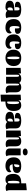

<svg xmlns="http://www.w3.org/2000/svg" viewBox="2847 -3642 988 6722"><g transform="rotate(90 3341.0 -281.0)"><path d="M228 22Q133 22 69 -14Q5 -50 5 -129Q5 -228 100.5 -259.5Q196 -291 344 -291V-378Q344 -421 335 -446Q326 -471 296 -471Q257 -471 243.5 -444.5Q230 -418 230 -370Q230 -351 232 -317Q224 -313 204.5 -311Q185 -309 172 -309Q118 -309 79.5 -331Q41 -353 41 -398Q41 -475 123.5 -502.5Q206 -530 303 -530Q436 -530 510 -489.5Q584 -449 584 -342V-134Q584 -99 591 -69Q598 -39 615 -10Q597 2 564.5 8.5Q532 15 506 15Q396 15 359 -44Q344 -9 309 6.5Q274 22 228 22ZM344 -148V-241Q287 -241 263 -215.5Q239 -190 239 -133Q239 -98 251.5 -74.5Q264 -51 292 -51Q321 -51 332.5 -79.5Q344 -108 344 -148Z M891 -270Q891 -197 914.5 -159.5Q938 -122 1001 -122Q1071 -122 1110 -193Q1128 -190 1139.5 -172Q1151 -154 1151 -133Q1151 -56 1092.5 -17Q1034 22 946 22Q806 22 727 -53.5Q648 -129 648 -268Q648 -402 727.5 -466Q807 -530 950 -530Q1043 -530 1104 -500.5Q1165 -471 1165 -398Q1165 -353 1126.5 -331Q1088 -309 1034 -309Q988 -309 974 -317Q976 -357 976 -381Q976 -421 969 -445Q962 -469 937 -469Q909 -469 900 -411Q891 -353 891 -270Z M1427 -270Q1427 -197 1450.5 -159.5Q1474 -122 1537 -122Q1607 -122 1646 -193Q1664 -190 1675.5 -172Q1687 -154 1687 -133Q1687 -56 1628.5 -17Q1570 22 1482 22Q1342 22 1263 -53.5Q1184 -129 1184 -268Q1184 -402 1263.5 -466Q1343 -530 1486 -530Q1579 -530 1640 -500.5Q1701 -471 1701 -398Q1701 -353 1662.5 -331Q1624 -309 1570 -309Q1524 -309 1510 -317Q1512 -357 1512 -381Q1512 -421 1505 -445Q1498 -469 1473 -469Q1445 -469 1436 -411Q1427 -353 1427 -270Z M2293 -262Q2293 -176 2257.5 -112Q2222 -48 2157 -13Q2092 22 2007 22Q1924 22 1858.5 -12Q1793 -46 1756.5 -108Q1720 -170 1720 -252Q1720 -387 1795 -458.5Q1870 -530 2007 -530Q2145 -530 2219 -463Q2293 -396 2293 -262ZM2053 -257V-288Q2053 -373 2044.5 -421.5Q2036 -470 2007 -470Q1978 -470 1969.5 -423.5Q1961 -377 1961 -296V-246Q1961 -152 1969 -95Q1977 -38 2007 -38Q2037 -38 2045 -98Q2053 -158 2053 -257Z M2356 -510 2548 -522 2558 -432Q2579 -486 2621 -508Q2663 -530 2728 -530Q2839 -530 2884 -459Q2925 -530 3038 -530Q3212 -530 3212 -342V-134Q3212 -99 3219 -69Q3226 -39 3243 -10Q3225 2 3194 8.5Q3163 15 3136 15Q3058 15 3015 -21Q2972 -57 2972 -131V-346Q2972 -352 2972.5 -384Q2973 -416 2965 -435.5Q2957 -455 2941 -455Q2924 -455 2917 -438.5Q2910 -422 2909 -405Q2908 -388 2908 -351V0H2668V-346Q2668 -351 2668 -383Q2668 -415 2659 -435Q2650 -455 2631 -455Q2610 -455 2603 -436Q2596 -417 2596 -385V-351V0H2356Z M3865 -262Q3865 -120 3785 -49Q3705 22 3557 22H3535V179L3295 193V-510L3488 -522L3498 -432Q3518 -485 3560.5 -507.5Q3603 -530 3668 -530Q3865 -530 3865 -262ZM3534 -382 3535 -325V-49Q3546 -38 3565 -38Q3603 -38 3613.5 -96.5Q3624 -155 3624 -257Q3624 -349 3615 -402Q3606 -455 3573 -455Q3550 -455 3542 -435.5Q3534 -416 3534 -382Z M4119 22Q4024 22 3960 -14Q3896 -50 3896 -129Q3896 -228 3991.5 -259.5Q4087 -291 4235 -291V-378Q4235 -421 4226 -446Q4217 -471 4187 -471Q4148 -471 4134.5 -444.5Q4121 -418 4121 -370Q4121 -351 4123 -317Q4115 -313 4095.5 -311Q4076 -309 4063 -309Q4009 -309 3970.5 -331Q3932 -353 3932 -398Q3932 -475 4014.5 -502.5Q4097 -530 4194 -530Q4327 -530 4401 -489.5Q4475 -449 4475 -342V-134Q4475 -99 4482 -69Q4489 -39 4506 -10Q4488 2 4455.5 8.5Q4423 15 4397 15Q4287 15 4250 -44Q4235 -9 4200 6.5Q4165 22 4119 22ZM4235 -148V-241Q4178 -241 4154 -215.5Q4130 -190 4130 -133Q4130 -98 4142.5 -74.5Q4155 -51 4183 -51Q4212 -51 4223.5 -79.5Q4235 -108 4235 -148Z M4550 -510 4742 -522 4752 -432Q4773 -486 4815 -508Q4857 -530 4922 -530Q5014 -530 5058 -483Q5102 -436 5102 -342V-134Q5102 -99 5109 -69Q5116 -39 5133 -10Q5115 2 5084 8.5Q5053 15 5026 15Q4948 15 4905 -21Q4862 -57 4862 -131V-346Q4862 -351 4862 -383Q4862 -415 4853 -435Q4844 -455 4825 -455Q4804 -455 4797 -436Q4790 -417 4790 -385V-351V0H4550Z M5420 -669Q5420 -629 5386.5 -607Q5353 -585 5299 -585Q5246 -585 5213 -606.5Q5180 -628 5180 -667Q5180 -707 5215 -731Q5250 -755 5304 -755Q5356 -755 5388 -732Q5420 -709 5420 -669ZM5418 -134Q5418 -99 5425 -69Q5432 -39 5449 -10Q5431 2 5399.5 8.5Q5368 15 5342 15Q5263 15 5220.5 -21Q5178 -57 5178 -131V-510H5418Z M6012 -124Q6012 -74 5979 -41.5Q5946 -9 5894.5 6.5Q5843 22 5787 22Q5647 22 5568 -53.5Q5489 -129 5489 -268Q5489 -530 5803 -530Q5899 -530 5967.5 -496Q6036 -462 6036 -386Q6036 -294 5969 -261.5Q5902 -229 5782 -229Q5749 -229 5733 -233Q5738 -178 5762.5 -150Q5787 -122 5842 -122Q5886 -122 5924 -137.5Q5962 -153 5981 -186Q5996 -178 6004 -161Q6012 -144 6012 -124ZM5732 -276Q5786 -280 5809.5 -305.5Q5833 -331 5833 -389Q5833 -468 5790 -468Q5753 -468 5742 -408Q5731 -348 5732 -276Z M6669 -10Q6651 2 6618.5 8.5Q6586 15 6559 15Q6450 15 6412 -44Q6386 -8 6350.5 7Q6315 22 6266 22Q6162 22 6115.5 -55.5Q6069 -133 6069 -258Q6069 -396 6145.5 -463Q6222 -530 6366 -530H6398V-700L6638 -724V-134Q6638 -99 6645 -69Q6652 -39 6669 -10ZM6369 -470Q6333 -470 6321.5 -412Q6310 -354 6310 -263V-232Q6310 -150 6318 -104.5Q6326 -59 6355 -59Q6398 -59 6398 -156V-459Q6387 -470 6369 -470Z"/></g></svg>

Font: Sansita Black
Style: Regular
Weight: 900
Designer: Pablo Cosgaya
Foundry: Omnibus-Type
Version: Version 1.006; ttfautohint (v1.5)